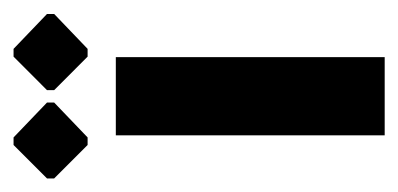

<svg xmlns="http://www.w3.org/2000/svg" viewBox="-209 -409 579 279"><g transform="rotate(-90 80.5 -269.5)"><path d="M9.3 -431.7H20.3L71 -480.3V-490.7L20.3 -539.3H9.3L-39.3 -490.7V-480.3ZM137.7 -431.7H149L199.7 -480.3V-490.7L149 -539.3H137.7L89 -490.7V-480.3ZM23.3 0H137V-390.7H23.3Z"/></g></svg>

Font: Jomhuria
Style: Regular
Weight: 400
Designer: Arabic design by Kourosh Beigpour, Latin design by Eben Sorkin, engineering by Lasse Fister and Khaled Hosney
Version: Version 1.0000